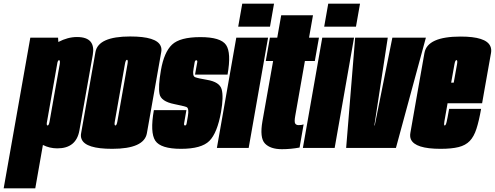

<svg xmlns="http://www.w3.org/2000/svg" viewBox="-104 -805 2694 1045"><path d="M-84 220 61 -600H212L213.5 -576.5Q265 -603.5 315 -603.5Q368.5 -603.5 389.5 -577.5Q409 -553 401 -506.5Q383.5 -409 364.5 -301Q345.5 -193 328.2 -95.2Q311 2.5 208 2.5Q166 2.5 129.5 -16L88 220ZM150.5 -135Q149.5 -124 153.5 -122.5Q154 -122 155 -122Q162 -122 165.8 -143.5Q169.5 -165 193.5 -301Q217 -432.5 221 -455Q224 -475 219 -477Q218.5 -477.5 217.5 -477.5Q212 -477.5 208.5 -464.5Z M506.5 5Q362.5 5 340.5 -47Q334 -61.5 337.5 -80Q352.5 -165 376.5 -300.5L415.5 -521.5Q430.5 -606.5 604.5 -606.5Q748.5 -606.5 770.5 -554.5Q777 -540 773.5 -521.5L734.5 -300.5Q710.5 -165 695.5 -80Q680.5 5 506.5 5ZM524 -122Q531 -122 535 -144.5Q539 -167 562.5 -300.5Q586 -434.5 590 -457Q593.5 -476.5 588.5 -479Q588 -479.5 587 -479.5Q580 -479.5 576 -457Q572 -434.5 548.5 -300.5Q525 -167 521 -144.5Q517.5 -125 522.5 -122.5Q523 -122 524 -122Z M881.5 5Q770.5 5 741.2 -39.2Q712 -83.5 733.5 -205.5H910.5Q900 -146 898 -134Q896.5 -125.5 900 -123Q901 -122 903 -122Q910 -122 912 -134Q914 -146 918.5 -172Q926.5 -217 910.2 -222.8Q894 -228.5 844.5 -238.5Q772 -253 764.2 -293.8Q756.5 -334.5 772 -423.5Q789 -521 832.2 -562Q875.5 -603 986.5 -603Q1097.5 -603 1126.5 -560.2Q1155.5 -517.5 1134.5 -399H957.5Q967.5 -455 969.5 -466Q971 -473.5 968 -476Q966.5 -477 964.5 -477Q957.5 -477 955.5 -466Q953.5 -455 949.5 -431Q942 -391 958.2 -384.8Q974.5 -378.5 1022.5 -370.5Q1091.5 -359 1102.5 -318.5Q1113.5 -278 1099 -195.5Q1078.5 -81 1035.5 -38Q992.5 5 881.5 5Z M1076.5 0 1182 -600H1355L1249.5 0ZM1214.5 -785H1387.5L1365.5 -660H1192.5Z M1430.5 7Q1367.5 7 1338 -24Q1308.5 -55 1324.5 -146L1382.5 -473H1342.5L1365 -600H1405L1426.5 -722H1599.5L1578 -600H1632L1609.5 -473H1555.5L1503 -175Q1497 -142 1502.5 -133Q1508 -124 1521 -124Q1539 -124 1548.5 -128L1526.5 -2Q1478.5 7 1430.5 7Z M1544.5 0 1650 -600H1823L1717.5 0ZM1682.5 -785H1855.5L1833.5 -660H1660.5Z M1780 0 1829 -600H2006.5L1933.5 -122H1935.5L2031.5 -600H2214L2051 0Z M2294 5Q2155.5 5 2132.5 -46.5Q2126 -61.5 2129.5 -81.5Q2144.5 -168 2167.5 -298Q2190.5 -428 2206.2 -517Q2222 -606 2403 -606Q2541 -606 2564.5 -554Q2572 -538 2568.5 -517Q2552.5 -428 2530.5 -303Q2525 -271 2520 -243H2332Q2317 -160 2314.5 -143.5Q2311 -124.5 2315.5 -122Q2316 -122 2316.5 -122Q2322 -122 2326.5 -140Q2331 -158 2340.5 -212.5H2514.5Q2503 -146.5 2489.2 -104Q2475.5 -61.5 2452.8 -37.8Q2430 -14 2392 -4.5Q2354 5 2294 5ZM2351.5 -355H2365.5Q2380 -435 2383.5 -455.5Q2387 -475 2382 -477.5Q2381.5 -478 2380.5 -478Q2373.5 -478 2369.5 -455.5Q2366.5 -438 2351.5 -355Z"/></svg>

Font: Anybody UltraCondensed Black
Style: Italic
Weight: 900
Width: 1
Italic angle: -10°
Designer: Tyler Finck
Foundry: Etcetera Type Company
Version: Version 1.010; ttfautohint (v1.8.3) -l 8 -r 50 -G 200 -x 14 